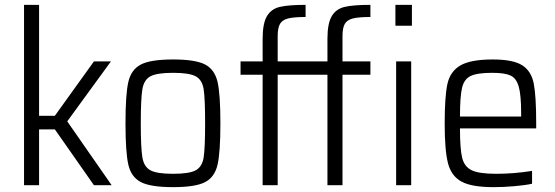

<svg xmlns="http://www.w3.org/2000/svg" viewBox="-20 -763 2288 791"><path d="M79 0V-743H141V-286H206L367 -510H437L257 -263L440 0H367L206 -230H141V0Z M497 -255Q497 -373 508.5 -424.5Q520 -476 560 -497Q600 -518 693 -518Q786 -518 825.5 -497Q865 -476 876.5 -424.5Q888 -373 888 -255Q888 -137 876.5 -85.5Q865 -34 825.5 -13Q786 8 693 8Q600 8 560 -13Q520 -34 508.5 -85.5Q497 -137 497 -255ZM825 -255Q825 -357 819 -395.5Q813 -434 786.5 -448.5Q760 -463 693 -463Q626 -463 599.5 -448.5Q573 -434 566.5 -395Q560 -356 560 -255Q560 -154 566.5 -115Q573 -76 599.5 -61.5Q626 -47 693 -47Q760 -47 786.5 -61.5Q813 -76 819 -114.5Q825 -153 825 -255Z M1062 -455H971V-510H1062V-603Q1062 -666 1079.5 -696Q1097 -726 1132.5 -734.5Q1168 -743 1239 -743V-693Q1191 -693 1167 -687Q1143 -681 1133.5 -664.5Q1124 -648 1124 -614V-510H1239V-455H1124V0H1062ZM1329 -455H1238V-510H1329V-603Q1329 -666 1346.5 -696Q1364 -726 1399.5 -734.5Q1435 -743 1506 -743V-693Q1458 -693 1434 -687Q1410 -681 1400.5 -664.5Q1391 -648 1391 -614V-510H1506V-455H1391V0H1329ZM1609 -657V-743H1677V-657ZM1612 0V-510H1674V0Z M2189 -234H1875Q1875 -150 1884 -113Q1893 -76 1923.5 -61.5Q1954 -47 2024 -47Q2098 -47 2172 -59V-6Q2145 0 2100 4Q2055 8 2013 8Q1923 8 1881 -15Q1839 -38 1825.5 -91Q1812 -144 1812 -254Q1812 -364 1823 -416Q1834 -468 1876 -493Q1918 -518 2010 -518Q2094 -518 2131.5 -494Q2169 -470 2179 -418.5Q2189 -367 2189 -255ZM1875 -283H2127V-296Q2127 -372 2117 -406.5Q2107 -441 2083 -452Q2059 -463 2008 -463Q1946 -463 1919 -450Q1892 -437 1883.5 -401Q1875 -365 1875 -283Z"/></svg>

Font: Saira Semi Condensed Light
Style: Regular
Weight: 300
Width: 4
Designer: Hector Gatti with collaboration of the Omnibus-Type team
Foundry: Omnibus-Type
Version: Version 1.001; ttfautohint (v1.8)